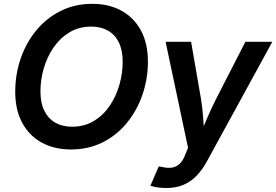

<svg xmlns="http://www.w3.org/2000/svg" viewBox="-20 -757 1417 985"><path d="M344.2 9.8Q258.8 9.8 194.3 -25.4Q129.9 -60.5 94 -127Q58.1 -193.4 58.1 -286.6Q58.1 -374.5 85.7 -455.6Q113.3 -536.6 165.3 -600.1Q217.3 -663.6 290.3 -700.4Q363.3 -737.3 453.6 -737.3Q539.1 -737.3 603 -702.1Q667 -667 702.9 -600.8Q738.8 -534.7 738.8 -440.9Q738.8 -352.5 710.9 -271.5Q683.1 -190.4 631.3 -127Q579.6 -63.5 506.8 -26.9Q434.1 9.8 344.2 9.8ZM349.1 -106.9Q412.1 -106.9 460.7 -136Q509.3 -165 542.2 -213.4Q575.2 -261.7 592.3 -321Q609.4 -380.4 609.4 -440.4Q609.4 -499.5 589.4 -539.8Q569.3 -580.1 533.2 -600.3Q497.1 -620.6 448.2 -620.6Q385.7 -620.6 337.2 -591.6Q288.6 -562.5 255.1 -513.9Q221.7 -465.3 204.6 -406.5Q187.5 -347.7 187.5 -287.6Q187.5 -228.5 207.8 -188.2Q228 -147.9 264.2 -127.4Q300.3 -106.9 349.1 -106.9ZM751.5 195.8 794.4 96.7 814 100.1Q840.8 106.4 862.8 102.8Q884.8 99.1 901.6 83.3Q918.5 67.4 929.7 38.1L944.8 1.5L829.6 -542.5H960.4L1011.2 -249Q1019.5 -197.3 1022.7 -146Q1025.9 -94.7 1030.3 -41.5H997.1Q1019 -94.7 1040.8 -146.2Q1062.5 -197.8 1088.4 -249L1238.8 -542.5H1377L1041 71.8Q1017.6 114.7 987.8 145.3Q958 175.8 920.2 191.7Q882.3 207.5 834 207.5Q808.6 207.5 786.6 204.1Q764.6 200.7 751.5 195.8Z"/></svg>

Font: Inter 16pt SemiBold
Style: Italic
Weight: 600
Italic angle: -9.3988°
Version: Version 4.001;git-66647c0bb